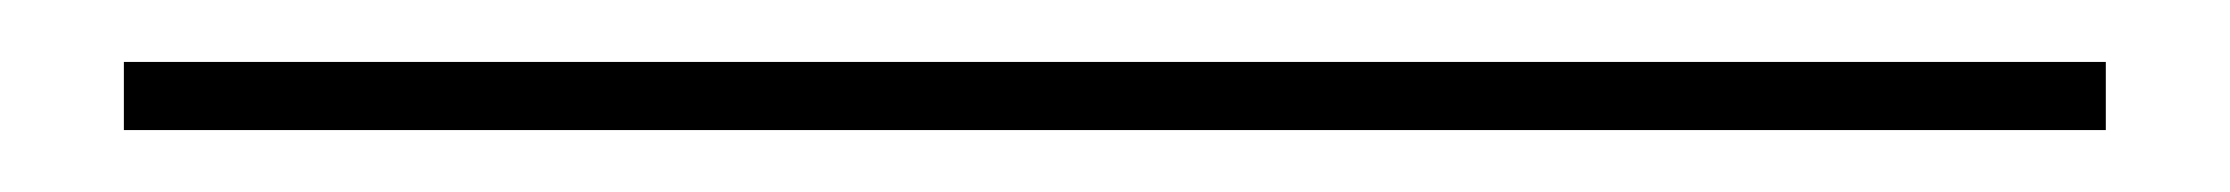

<svg xmlns="http://www.w3.org/2000/svg" viewBox="-20 51 720 62"><path d="M20 93V71H660V93Z"/></svg>

Font: Kalnia SemiExpanded ExtraLight
Style: Regular
Weight: 250
Width: 6
Designer: Frida Medrano
Foundry: Frida Medrano
Version: Version 1.105